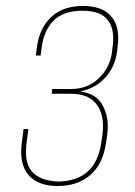

<svg xmlns="http://www.w3.org/2000/svg" viewBox="-20 -615 452 643"><path d="M174 8Q114 8 82.5 -21.5Q51 -51 51 -106Q51 -114 51.5 -121.5Q52 -129 53 -137L59 -183H75L69 -137Q68 -129 67.5 -121Q67 -113 67 -105Q67 -56 95 -32.5Q123 -9 176 -7Q301 -10 319 -137L323 -163Q324 -171 324.5 -178Q325 -185 325 -192Q325 -242 298.5 -271.5Q272 -301 217 -301H153L155 -317H219Q273 -317 310.5 -352.5Q348 -388 355 -440L357 -459Q359 -467 359 -474Q359 -481 359 -488Q359 -531 334.5 -555Q310 -579 256 -579Q193 -579 160.5 -547Q128 -515 120 -459L116 -429H100L104 -460Q113 -522 152 -558.5Q191 -595 258 -595Q317 -595 346.5 -566.5Q376 -538 376 -488Q376 -481 375.5 -474.5Q375 -468 374 -460L372 -442Q365 -390 331.5 -354Q298 -318 248 -309Q299 -302 320 -268.5Q341 -235 341 -192Q341 -185 340.5 -178Q340 -171 339 -163L335 -137Q325 -65 282 -28.5Q239 8 174 8Z"/></svg>

Font: Alumni Sans Pinstripe
Style: Italic
Weight: 400
Italic angle: -8°
Designer: Robert E. Leuschke
Foundry: Robert E. Leuschke
Version: Version 1.010; ttfautohint (v1.8.4.7-5d5b)